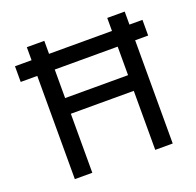

<svg xmlns="http://www.w3.org/2000/svg" viewBox="-129 -876 1033 1012"><g transform="rotate(-20 387.5 -370.0)"><path d="M745 -579H30V-667H745ZM221 0H123V-740H221ZM672 0H574V-740H672ZM586 -331H140V-419H586Z"/></g></svg>

Font: Be Vietnam Pro Variable Thin
Style: Regular
Weight: 100
Designer: Lam Bao, Tony Le, Vietanh Nguyen
Foundry: Yellow Type Foundry
Version: Version 1.002